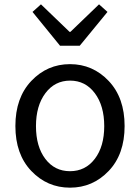

<svg xmlns="http://www.w3.org/2000/svg" viewBox="-20 -853 646 886"><path d="M481.5 -64Q408 13 303 13Q198 13 124.5 -64Q51 -141 51 -271.5Q51 -402 124.5 -479.5Q198 -557 303 -557Q408 -557 481.5 -479.5Q555 -402 555 -271.5Q555 -141 481.5 -64ZM189 -120Q232 -63 303 -63Q374 -63 417.5 -120Q461 -177 461 -271Q461 -365 417.5 -423Q374 -481 303.5 -481Q233 -481 189.5 -423Q146 -365 146 -271Q146 -177 189 -120ZM257 -642 130 -798 169 -833 301 -706H305L437 -833L476 -798L348 -642Z"/></svg>

Font: Swei Fan Sans CJK TC
Style: Regular
Weight: 400
Version: Version 2.130